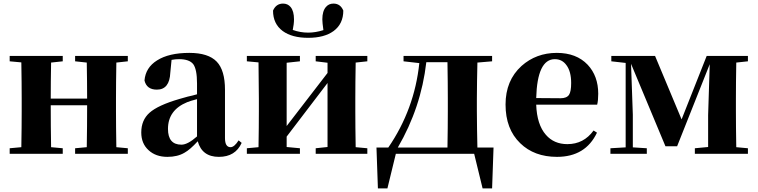

<svg xmlns="http://www.w3.org/2000/svg" viewBox="-20 -858 4226 1071"><path d="M629 -509Q627 -393 627 -308V-238Q627 -153 629 -37L693 -31V0H399V-31L464 -37Q466 -153 466 -271H263Q263 -153 265 -37L330 -31V0H34V-31L99 -37Q101 -153 101 -238V-308Q101 -392 99 -510L34 -516V-546H330V-516L265 -509Q263 -399 263 -308H466Q466 -399 464 -509L399 -516V-546H693V-516Z M1079 -305Q1041 -295 1024 -288Q917 -244 917 -139Q917 -51 992 -51Q1027 -51 1079 -97ZM881 -510 865 -504ZM1328 -61Q1293 17 1201 17Q1107 17 1083 -70Q1040 -23 1009 -6Q970 17 914 17Q849 17 809 -20Q768 -57 768 -119Q768 -188 814 -229Q861 -271 981 -306Q1000 -311 1027 -319L1053 -325L1079 -332V-393Q1079 -471 1058 -500Q1036 -528 979 -528Q957 -528 937 -524L930 -453Q926 -358 855 -358Q798 -358 786 -409Q792 -481 856 -521Q922 -563 1036 -563Q1142 -563 1189 -514Q1235 -466 1235 -357V-88Q1235 -37 1266 -37Q1287 -37 1311 -75Z M1557 -685Q1503 -725 1503 -799Q1520 -838 1559 -838Q1585 -838 1601 -819Q1620 -796 1620 -750Q1620 -737 1618 -721L1613 -691Q1655 -676 1699 -676Q1740 -676 1784 -690Q1778 -732 1778 -750Q1778 -796 1798 -819Q1814 -838 1840 -838Q1879 -838 1895 -799Q1895 -725 1841 -685Q1789 -647 1699 -647Q1609 -647 1557 -685ZM1964 -509Q1962 -393 1962 -308V-238Q1962 -153 1964 -37L2029 -31V0H1741V-31L1807 -38V-395L1579 -96V-38L1653 -31V0H1357V-31L1422 -37Q1424 -153 1424 -238V-308Q1424 -392 1422 -510L1357 -516V-546H1653V-516L1579 -508V-155L1807 -451V-508L1741 -516V-546H2029V-516Z M2476 -35Q2478 -151 2478 -238V-308Q2478 -395 2476 -511H2358Q2329 -258 2199 -35ZM2733 -35 2725 193H2672L2625 0H2188L2141 193H2088L2080 -35H2146Q2292 -248 2319 -506L2231 -516V-546H2725V-516L2643 -509Q2642 -467 2641 -407Q2640 -354 2640 -308V-238Q2640 -191 2641 -137Q2642 -76 2643 -35Z M3107 -310Q3141 -310 3154 -329Q3166 -347 3166 -395Q3166 -459 3140 -494Q3116 -528 3075 -528Q2977 -528 2971 -311ZM3310 -118Q3246 17 3087 17Q2960 17 2882 -59Q2800 -138 2800 -275Q2800 -409 2889 -490Q2971 -563 3086 -563Q3195 -563 3258 -497Q3317 -434 3317 -335Q3317 -297 3311 -274H2971Q2975 -163 3025 -106Q3070 -54 3145 -54Q3236 -54 3291 -130Z M4087 -509Q4085 -393 4085 -308V-238Q4085 -153 4087 -37L4152 -31V0H3856V-31L3930 -38V-216L3939 -500L3757 -42H3692L3500 -502L3510 -218V-36L3588 -31V0H3385V-31L3470 -36V-507L3390 -516V-546H3634L3782 -192L3922 -546H4152V-516Z"/></svg>

Font: Source Han Serif SC Heavy
Style: Regular
Weight: 900
Designer: Ryoko NISHIZUKA  (kana & ideographs); Frank Grießhammer (Latin, Greek & Cyrillic); Wenlong ZHANG  (bopomofo); Sandoll Co
Foundry: Adobe Systems Incorporated
Version: Version 1.001 October 20, 2017